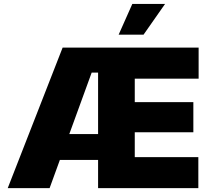

<svg xmlns="http://www.w3.org/2000/svg" viewBox="-20 -974 1088 994"><path d="M20 0 304.2 -727.5H1008.3V-566.9H677.7V-445.3H981V-289.1H677.7V-160.6H1006.8V0H487.8V-598.1H454.6L236.8 0ZM194.8 -146V-279.8H589.8V-146ZM594.2 -794.4 665 -953.6H834.5L723.1 -794.4Z"/></svg>

Font: Inter 16pt Black
Style: Regular
Weight: 900
Version: Version 4.001;git-66647c0bb